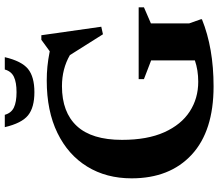

<svg xmlns="http://www.w3.org/2000/svg" viewBox="-75 -823 911 801"><g transform="rotate(-90 380.5 -422.5)"><path d="M683.5 -88.5 700.5 -40.5V-35.5Q580.5 13 420.5 13Q234.5 13 135.8 -78.2Q37 -169.5 37 -329Q37 -434.5 86 -514.2Q135 -594 226.5 -638.5Q318 -683 445 -683Q475 -683 503.5 -680.2Q532 -677.5 567 -670.5L615 -705.5H634L669.5 -455.5L638 -448.5L551 -586.5Q493.5 -619.5 421.5 -619.5Q312.5 -619.5 255 -557.2Q197.5 -495 197.5 -369Q197.5 -263.5 229.2 -192.8Q261 -122 315.8 -86.5Q370.5 -51 440 -51Q488.5 -51 529 -65V-247.5L451 -277.5V-299.5H750.5V-277.5L683.5 -248.5ZM396.5 -809Q437.5 -809 460.5 -820Q483.5 -831 491 -858H542.5Q526 -787.5 493.2 -761Q460.5 -734.5 396.5 -734.5Q332.5 -734.5 299.8 -761Q267 -787.5 250.5 -858H302Q309.5 -831 332.5 -820Q355.5 -809 396.5 -809Z"/></g></svg>

Font: Newsreader 16pt
Style: Bold
Weight: 700
Designer: Hugues Gentile
Foundry: Production Type
Version: Version 1.003; ttfautohint (v1.8.3)